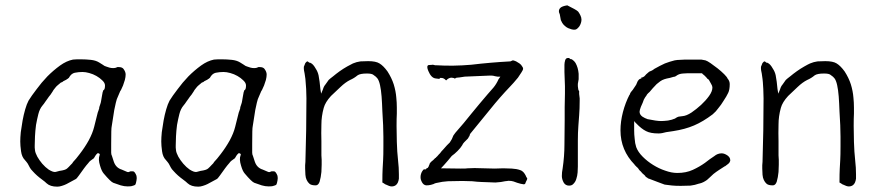

<svg xmlns="http://www.w3.org/2000/svg" viewBox="-20 -696 3303 726"><path d="M222.7 -390.6Q219.7 -389.6 216.8 -386.7Q214.8 -385.7 213.9 -384.8V-385.7L212.9 -384.8Q211.9 -383.8 210.9 -383.8H210L209 -382.8Q203.1 -377.9 197.3 -373Q192.4 -369.1 187.5 -362.3Q181.6 -355.5 178.7 -349.6Q175.8 -344.7 170.9 -337.9Q165 -331.1 159.2 -322.3L151.4 -311.5Q146.5 -303.7 140.6 -296.9Q129.9 -284.2 125 -264.6Q120.1 -245.1 116.2 -223.6Q113.3 -201.2 112.3 -180.7Q111.3 -160.2 111.3 -146.5Q111.3 -146.5 111.3 -137.7Q111.3 -133.8 112.3 -127.9Q113.3 -118.2 121.1 -103.5Q128.9 -89.8 139.6 -77.1Q151.4 -63.5 164.1 -54.7Q181.6 -43.9 190.4 -45.9Q197.3 -47.9 205.1 -49.8Q226.6 -52.7 233.4 -58.6Q240.2 -64.5 247.1 -72.3Q253.9 -78.1 256.8 -84Q266.6 -93.8 281.2 -113.3Q300.8 -138.7 315.4 -165Q330.1 -192.4 335.9 -215.8Q348.6 -266.6 349.6 -270.5Q353.5 -280.3 353.5 -282.2L354.5 -283.2L355.5 -291Q356.4 -293 359.4 -302.7Q361.3 -307.6 362.3 -314.5Q363.3 -319.3 364.3 -326.2Q365.2 -332 366.2 -336.9Q367.2 -342.8 368.2 -347.7Q370.1 -351.6 370.1 -354.5H371.1L372.1 -355.5Q377 -358.4 377 -373Q377 -382.8 366.2 -392.6Q357.4 -401.4 344.7 -408.7Q332 -416 317.4 -419.9Q303.7 -423.8 292 -423.8Q277.3 -423.8 262.7 -420.9Q249 -418 240.2 -401.4Q239.3 -401.4 239.3 -400.4H238.3Q237.3 -399.4 235.4 -397.5H234.4Q232.4 -395.5 230.5 -394.5Q225.6 -392.6 222.7 -390.6ZM477.5 7.8Q473.6 8.8 461.9 8.8Q450.2 8.8 436.5 4.9Q421.9 0 408.2 -4.9Q398.4 -8.8 372.1 -40Q364.3 -48.8 358.4 -69.3Q350.6 -93.8 356.4 -108.4Q359.4 -114.3 352.5 -116.2L350.6 -117.2L348.6 -116.2Q343.8 -112.3 340.8 -107.4Q336.9 -100.6 335 -97.7Q318.4 -86.9 314.5 -80.1Q305.7 -70.3 297.9 -59.6Q286.1 -43 277.8 -31.7Q269.5 -20.5 267.6 -19.5Q264.6 -17.6 231.4 0Q223.6 3.9 213.9 6.8Q205.1 9.8 196.3 9.8Q169.9 9.8 156.2 -2.9Q150.4 -8.8 139.6 -16.6Q128.9 -24.4 120.1 -32.2Q111.3 -40 103.5 -48.8Q95.7 -56.6 92.8 -62.5Q88.9 -70.3 85 -77.1Q81.1 -83 74.2 -90.8Q62.5 -102.5 59.6 -124Q56.6 -145.5 56.6 -161.1Q56.6 -175.8 58.6 -196.3Q61.5 -217.8 65.4 -240.2Q69.3 -261.7 75.2 -282.2Q81.1 -302.7 87.9 -315.4Q98.6 -333 118.2 -358.4Q136.7 -383.8 159.2 -407.2Q181.6 -429.7 207 -448.2Q231.4 -465.8 255.9 -470.7Q264.6 -471.7 271.5 -471.7Q279.3 -471.7 286.1 -471.7Q303.7 -471.7 323.2 -469.7Q341.8 -467.8 354.5 -460Q360.4 -456.1 367.2 -452.1Q376 -445.3 381.8 -444.3Q387.7 -442.4 393.6 -440.4Q400.4 -438.5 408.2 -438.5H409.2Q416 -438.5 421.9 -441.4L423.8 -442.4Q424.8 -442.4 428.7 -442.4H427.7H428.7Q443.4 -442.4 448.2 -433.6Q455.1 -423.8 455.1 -414.1Q455.1 -405.3 452.1 -393.6Q446.3 -377 445.3 -373Q441.4 -364.3 436.5 -353.5H435.5Q431.6 -343.8 426.8 -333Q420.9 -321.3 418 -307.6Q412.1 -282.2 412.1 -280.3Q403.3 -222.7 402.3 -217.8Q400.4 -211.9 400.4 -152.3V-119.1Q400.4 -111.3 403.3 -106.4Q404.3 -102.5 410.2 -85Q418 -61.5 440.4 -54.7Q447.3 -51.8 460.9 -45.9Q466.8 -43.9 471.7 -47.9Q481.4 -48.8 483.4 -47.9H484.4Q486.3 -47.9 490.2 -43Q494.1 -37.1 496.1 -31.2Q498 -22.5 496.1 -13.7Q494.1 -1 491.2 2.9Q488.3 4.9 477.5 7.8Z M755.9 -390.6Q752.9 -389.6 750 -386.7Q748 -385.7 747.1 -384.8V-385.7L746.1 -384.8Q745.1 -383.8 744.1 -383.8H743.2L742.2 -382.8Q736.3 -377.9 730.5 -373Q725.6 -369.1 720.7 -362.3Q714.8 -355.5 711.9 -349.6Q709 -344.7 704.1 -337.9Q698.2 -331.1 692.4 -322.3L684.6 -311.5Q679.7 -303.7 673.8 -296.9Q663.1 -284.2 658.2 -264.6Q653.3 -245.1 649.4 -223.6Q646.5 -201.2 645.5 -180.7Q644.5 -160.2 644.5 -146.5Q644.5 -146.5 644.5 -137.7Q644.5 -133.8 645.5 -127.9Q646.5 -118.2 654.3 -103.5Q662.1 -89.8 672.9 -77.1Q684.6 -63.5 697.3 -54.7Q714.8 -43.9 723.6 -45.9Q730.5 -47.9 738.3 -49.8Q759.8 -52.7 766.6 -58.6Q773.4 -64.5 780.3 -72.3Q787.1 -78.1 790 -84Q799.8 -93.8 814.5 -113.3Q834 -138.7 848.6 -165Q863.3 -192.4 869.1 -215.8Q881.8 -266.6 882.8 -270.5Q886.7 -280.3 886.7 -282.2L887.7 -283.2L888.7 -291Q889.6 -293 892.6 -302.7Q894.5 -307.6 895.5 -314.5Q896.5 -319.3 897.5 -326.2Q898.4 -332 899.4 -336.9Q900.4 -342.8 901.4 -347.7Q903.3 -351.6 903.3 -354.5H904.3L905.3 -355.5Q910.2 -358.4 910.2 -373Q910.2 -382.8 899.4 -392.6Q890.6 -401.4 877.9 -408.7Q865.2 -416 850.6 -419.9Q836.9 -423.8 825.2 -423.8Q810.5 -423.8 795.9 -420.9Q782.2 -418 773.4 -401.4Q772.5 -401.4 772.5 -400.4H771.5Q770.5 -399.4 768.6 -397.5H767.6Q765.6 -395.5 763.7 -394.5Q758.8 -392.6 755.9 -390.6ZM1010.7 7.8Q1006.8 8.8 995.1 8.8Q983.4 8.8 969.7 4.9Q955.1 0 941.4 -4.9Q931.6 -8.8 905.3 -40Q897.5 -48.8 891.6 -69.3Q883.8 -93.8 889.6 -108.4Q892.6 -114.3 885.7 -116.2L883.8 -117.2L881.8 -116.2Q877 -112.3 874 -107.4Q870.1 -100.6 868.2 -97.7Q851.6 -86.9 847.7 -80.1Q838.9 -70.3 831.1 -59.6Q819.3 -43 811 -31.7Q802.7 -20.5 800.8 -19.5Q797.9 -17.6 764.6 0Q756.8 3.9 747.1 6.8Q738.3 9.8 729.5 9.8Q703.1 9.8 689.5 -2.9Q683.6 -8.8 672.9 -16.6Q662.1 -24.4 653.3 -32.2Q644.5 -40 636.7 -48.8Q628.9 -56.6 626 -62.5Q622.1 -70.3 618.2 -77.1Q614.3 -83 607.4 -90.8Q595.7 -102.5 592.8 -124Q589.8 -145.5 589.8 -161.1Q589.8 -175.8 591.8 -196.3Q594.7 -217.8 598.6 -240.2Q602.5 -261.7 608.4 -282.2Q614.3 -302.7 621.1 -315.4Q631.8 -333 651.4 -358.4Q669.9 -383.8 692.4 -407.2Q714.8 -429.7 740.2 -448.2Q764.6 -465.8 789.1 -470.7Q797.9 -471.7 804.7 -471.7Q812.5 -471.7 819.3 -471.7Q836.9 -471.7 856.4 -469.7Q875 -467.8 887.7 -460Q893.6 -456.1 900.4 -452.1Q909.2 -445.3 915 -444.3Q920.9 -442.4 926.8 -440.4Q933.6 -438.5 941.4 -438.5H942.4Q949.2 -438.5 955.1 -441.4L957 -442.4Q958 -442.4 961.9 -442.4H960.9H961.9Q976.6 -442.4 981.4 -433.6Q988.3 -423.8 988.3 -414.1Q988.3 -405.3 985.4 -393.6Q979.5 -377 978.5 -373Q974.6 -364.3 969.7 -353.5H968.8Q964.8 -343.8 960 -333Q954.1 -321.3 951.2 -307.6Q945.3 -282.2 945.3 -280.3Q936.5 -222.7 935.5 -217.8Q933.6 -211.9 933.6 -152.3V-119.1Q933.6 -111.3 936.5 -106.4Q937.5 -102.5 943.4 -85Q951.2 -61.5 973.6 -54.7Q980.5 -51.8 994.1 -45.9Q1000 -43.9 1004.9 -47.9Q1014.6 -48.8 1016.6 -47.9H1017.6Q1019.5 -47.9 1023.4 -43Q1027.3 -37.1 1029.3 -31.2Q1031.2 -22.5 1029.3 -13.7Q1027.3 -1 1024.4 2.9Q1021.5 4.9 1010.7 7.8Z M1425.8 -5.9Q1425.8 -40 1426.8 -57.6L1428.7 -91.8Q1429.7 -108.4 1429.7 -143.6V-178.7Q1429.7 -202.1 1428.7 -222.7Q1427.7 -244.1 1425.8 -275.4Q1424.8 -305.7 1422.9 -331.1Q1420.9 -356.4 1417 -374Q1413.1 -391.6 1407.2 -399.4Q1403.3 -405.3 1391.6 -413.1Q1385.7 -418 1367.2 -418Q1341.8 -418 1332 -411.1Q1319.3 -400.4 1303.7 -393.6Q1286.1 -384.8 1267.6 -367.2Q1250 -350.6 1231.4 -333Q1210 -309.6 1204.1 -288.1Q1195.3 -255.9 1195.3 -225.6Q1194.3 -191.4 1195.3 -162.1Q1195.3 -132.8 1195.3 -108.4Q1195.3 -104.5 1196.3 -91.8Q1196.3 -80.1 1196.3 -73.2Q1196.3 -59.6 1195.3 -45.9Q1193.4 -25.4 1188.5 -8.8Q1183.6 4.9 1173.8 4.9Q1157.2 4.9 1150.4 -1Q1143.6 -6.8 1139.6 -15.6Q1135.7 -23.4 1134.8 -35.2Q1133.8 -46.9 1133.8 -58.6Q1133.8 -65.4 1133.8 -71.3Q1134.8 -78.1 1134.8 -84Q1136.7 -143.6 1137.7 -203.6Q1138.7 -263.7 1138.7 -324.2Q1138.7 -341.8 1137.7 -359.4Q1135.7 -392.6 1134.8 -397.5Q1133.8 -406.2 1131.8 -418Q1128.9 -431.6 1128.9 -435.5Q1128.9 -441.4 1128.9 -443.4Q1129.9 -445.3 1132.8 -453.1Q1133.8 -458 1137.7 -460.9Q1139.6 -463.9 1143.6 -463.9Q1146.5 -460.9 1149.4 -459H1152.3L1154.3 -458Q1164.1 -454.1 1173.8 -436.5Q1181.6 -424.8 1184.6 -411.1Q1186.5 -399.4 1188.5 -386.7Q1189.5 -372.1 1191.4 -359.4L1194.3 -341.8L1201.2 -358.4Q1204.1 -369.1 1210.9 -377Q1217.8 -386.7 1222.7 -393.6Q1227.5 -398.4 1239.3 -407.2Q1251 -417 1264.6 -426.8Q1278.3 -436.5 1293 -444.8Q1307.6 -453.1 1314.5 -456.1Q1328.1 -461.9 1342.8 -463.9Q1357.4 -464.8 1372.1 -464.8Q1401.4 -464.8 1415 -456.1Q1429.7 -447.3 1445.3 -425.8Q1460.9 -401.4 1468.8 -377Q1476.6 -351.6 1478.5 -327.1Q1480.5 -308.6 1480.5 -289.1Q1480.5 -282.2 1480.5 -266.6Q1479.5 -249 1479.5 -219.7Q1479.5 -196.3 1480.5 -159.7Q1481.4 -123 1485.4 -86.9Q1488.3 -62.5 1488.3 -37.1Q1488.3 -29.3 1488.3 -20.5Q1487.3 -12.7 1484.4 -5.9Q1481.4 1 1475.6 4.9Q1467.8 9.8 1458 8.8Q1454.1 8.8 1439.5 2Q1435.5 1 1432.6 -2Q1425.8 -5.9 1425.8 -5.9ZM1475.6 4.9ZM1222.7 -393.6Z M1966.8 -3.9V-2.9Q1964.8 1 1960.9 1Q1950.2 0 1935.5 -4.9L1921.9 -9.8Q1916 -11.7 1913.6 -11.7Q1911.1 -11.7 1906.2 -12.2Q1901.4 -12.7 1898.4 -11.7Q1893.6 -11.7 1889.6 -10.7L1874 -7.8Q1868.2 -6.8 1853.5 -5.9H1852.5Q1846.7 -5.9 1841.8 -6.3Q1836.9 -6.8 1830.1 -6.8Q1804.7 -7.8 1801.8 -7.8Q1793 -7.8 1784.2 -8.8Q1775.4 -9.8 1765.6 -10.7Q1748 -11.7 1728.5 -11.7Q1700.2 -11.7 1673.8 -10.7Q1654.3 -9.8 1628.9 -3.9Q1624 -2.9 1619.1 0Q1614.3 1 1609.4 2.9Q1601.6 4.9 1591.8 4.9Q1582 3.9 1576.2 -5.9Q1569.3 -17.6 1570.3 -28.3Q1570.3 -32.2 1571.8 -37.6Q1573.2 -43 1576.2 -47.9Q1579.1 -51.8 1581.1 -54.7Q1585 -55.7 1585 -55.7H1590.8L1591.8 -58.6Q1592.8 -58.6 1593.8 -59.6Q1594.7 -60.5 1594.7 -60.5H1596.7L1599.6 -64.5V-66.4H1601.6V-69.3Q1603.5 -72.3 1604.5 -76.2V-77.1Q1607.4 -82 1614.3 -87.9H1615.2Q1616.2 -89.8 1617.2 -89.8L1618.2 -90.8L1624 -96.7Q1625 -97.7 1626 -98.6H1627Q1629.9 -102.5 1632.8 -104.5Q1635.7 -107.4 1639.6 -112.3Q1643.6 -116.2 1643.6 -116.2L1650.4 -125Q1650.4 -125 1654.3 -128.9L1669.9 -146.5Q1677.7 -154.3 1680.7 -157.2Q1684.6 -164.1 1688.5 -169.9L1694.3 -183.6L1702.1 -194.3Q1733.4 -229.5 1762.7 -266.6Q1793 -303.7 1823.2 -338.9Q1835 -351.6 1846.2 -365.2Q1857.4 -378.9 1865.2 -396.5L1872.1 -406.2H1861.3Q1848.6 -408.2 1846.7 -409.2Q1843.8 -410.2 1832 -410.2L1737.3 -406.2Q1712.9 -402.3 1708 -402.3Q1704.1 -402.3 1701.2 -399.4H1698.2Q1696.3 -401.4 1693.4 -401.4Q1690.4 -402.3 1687.5 -402.3Q1679.7 -402.3 1671.9 -396.5Q1669.9 -394.5 1668 -392.6H1666Q1658.2 -401.4 1648.4 -401.4H1642.6V-397.5Q1634.8 -398.4 1627 -399.4Q1610.4 -401.4 1599.6 -427.7Q1595.7 -436.5 1595.7 -442.4Q1595.7 -449.2 1601.6 -450.2Q1610.4 -450.2 1616.2 -451.2Q1619.1 -451.2 1621.1 -450.2Q1622.1 -450.2 1626 -449.2H1630.9Q1693.4 -445.3 1761.7 -451.2Q1835.9 -460 1909.2 -463.9Q1911.1 -463.9 1914.1 -465.8H1915L1916 -466.8Q1916 -466.8 1919.9 -467.8Q1924.8 -466.8 1931.6 -463.9Q1938.5 -460 1944.3 -456.1Q1951.2 -451.2 1954.1 -445.3Q1958 -440.4 1958 -436.5Q1958 -431.6 1952.1 -422.9Q1946.3 -413.1 1938.5 -402.3Q1930.7 -392.6 1921.9 -382.8Q1913.1 -373 1909.2 -369.1Q1869.1 -327.1 1834 -283.2Q1761.7 -195.3 1760.7 -193.4Q1755.9 -188.5 1754.9 -180.7L1752.9 -179.7V-177.7L1751 -175.8V-174.8Q1751 -174.8 1749 -171.9L1735.4 -158.2Q1730.5 -153.3 1727.5 -146.5Q1721.7 -136.7 1710 -125Q1698.2 -113.3 1689.5 -107.4L1687.5 -105.5Q1678.7 -94.7 1672.9 -87.9Q1663.1 -76.2 1659.2 -72.3L1647.5 -59.6L1720.7 -58.6Q1746.1 -58.6 1748 -59.6Q1759.8 -60.5 1774.4 -60.5L1850.6 -58.6Q1853.5 -58.6 1882.8 -59.6Q1899.4 -59.6 1915 -58.6Q1933.6 -57.6 1947.3 -52.7Q1960 -48.8 1968.8 -30.3V-29.3Q1971.7 -25.4 1971.7 -24.4Q1973.6 -22.5 1973.6 -20.5Q1973.6 -18.6 1971.7 -14.6L1968.8 -8.8ZM1669.9 -146.5V-145.5Q1669.9 -145.5 1669.9 -146.5Z M2096.7 -641.6Q2094.7 -645.5 2093.8 -649.4Q2091.8 -659.2 2098.6 -666Q2105.5 -672.9 2125 -675.8Q2129.9 -673.8 2151.4 -662.1Q2162.1 -656.2 2166 -652.3Q2169.9 -647.5 2174.3 -638.7Q2178.7 -629.9 2178.7 -622.1Q2178.7 -609.4 2170.9 -596.7Q2162.1 -585 2155.3 -584Q2148.4 -583 2141.6 -585Q2134.8 -586.9 2128.9 -589.4Q2123 -591.8 2116.2 -597.7Q2109.4 -603.5 2106 -609.4Q2102.5 -615.2 2100.6 -620.1Q2098.6 -632.8 2096.7 -641.6ZM2169.9 -351.6V-341.8V-340.8L2171.9 -324.2V-315.4Q2171.9 -285.2 2169.9 -259.8L2167 -220.7Q2165 -194.3 2165 -164.1V-66.4Q2165 -56.6 2164.1 -43.9Q2163.1 -31.2 2159.2 -19.5Q2156.2 -8.8 2148.4 -1Q2142.6 5.9 2131.8 5.9Q2118.2 5.9 2111.3 -5.9Q2104.5 -18.6 2104.5 -30.3Q2104.5 -44.9 2107.4 -58.6Q2114.3 -105.5 2114.3 -149.4Q2114.3 -194.3 2115.2 -241.2Q2115.2 -266.6 2115.2 -291Q2116.2 -316.4 2116.2 -342.8V-370.1L2114.3 -423.8V-451.2Q2114.3 -459 2117.2 -468.8Q2120.1 -476.6 2127 -476.6H2131.8L2136.7 -472.7Q2139.6 -471.7 2142.6 -471.7L2143.6 -470.7Q2151.4 -465.8 2156.2 -458Q2161.1 -449.2 2164.1 -439Q2167 -428.7 2168 -417V-396.5L2165 -378.9V-377.9V-370.1Q2165 -368.2 2166 -362.3Q2166 -355.5 2169.9 -351.6Z M2393.6 -58.6Q2391.6 -61.5 2385.7 -66.4Q2383.8 -69.3 2381.8 -70.3Q2380.9 -71.3 2379.9 -72.3V-73.2Q2326.2 -127.9 2326.2 -203.1Q2326.2 -236.3 2335.4 -272Q2344.7 -307.6 2360.4 -337.9H2361.3Q2362.3 -342.8 2365.2 -347.2Q2368.2 -351.6 2371.1 -354.5L2372.1 -355.5L2383.8 -373Q2386.7 -377 2387.7 -380.9Q2389.6 -384.8 2391.6 -389.6Q2393.6 -392.6 2396 -395Q2398.4 -397.5 2402.3 -398.4L2403.3 -399.4H2405.3V-401.4V-403.3H2407.2H2408.2H2409.2Q2411.1 -404.3 2413.1 -405.3Q2417 -407.2 2419.9 -411.1Q2422.9 -415 2426.8 -418Q2430.7 -420.9 2434.6 -424.8Q2446.3 -428.7 2454.1 -435.5Q2476.6 -448.2 2494.1 -456.1Q2511.7 -462.9 2531.2 -467.8Q2542 -469.7 2550.8 -469.7Q2559.6 -469.7 2570.3 -470.7H2618.2Q2624 -470.7 2631.8 -470.7Q2638.7 -469.7 2647.5 -467.8Q2654.3 -465.8 2667 -457Q2679.7 -448.2 2693.4 -437.5Q2707 -426.8 2718.8 -415Q2729.5 -404.3 2731.4 -398.4L2732.4 -397.5Q2739.3 -388.7 2739.3 -377.9Q2739.3 -356.4 2733.4 -344.7Q2727.5 -332 2715.8 -314.5Q2710.9 -306.6 2706.5 -300.3Q2702.1 -293.9 2696.3 -287.1Q2691.4 -280.3 2686.5 -274.9Q2681.6 -269.5 2674.8 -263.7Q2638.7 -236.3 2604.5 -221.7Q2570.3 -207 2525.4 -200.2L2499 -196.3Q2482.4 -191.4 2469.7 -191.4Q2439.5 -191.4 2422.9 -200.2Q2405.3 -209 2386.7 -228.5L2381.8 -233.4L2377.9 -238.3V-231.4V-225.6V-203.1Q2377.9 -187.5 2379.9 -170.9Q2380.9 -154.3 2385.7 -139.6Q2392.6 -121.1 2410.2 -103.5Q2427.7 -85.9 2449.7 -72.3Q2471.7 -58.6 2495.1 -50.8Q2519.5 -42 2541 -42Q2574.2 -42 2599.6 -53.7Q2625 -65.4 2645.5 -80.1Q2655.3 -87.9 2664.1 -94.2Q2672.9 -100.6 2680.7 -105.5Q2693.4 -116.2 2709 -116.2Q2718.8 -116.2 2730.5 -108.4Q2741.2 -100.6 2741.2 -90.8V-87.9Q2739.3 -81.1 2734.4 -77.1Q2727.5 -71.3 2721.7 -67.4H2720.7Q2710 -60.5 2698.7 -53.2Q2687.5 -45.9 2677.7 -38.1Q2669.9 -31.2 2664.1 -25.4L2653.3 -15.6Q2646.5 -10.7 2639.6 -7.3Q2632.8 -3.9 2625 -2H2624Q2607.4 3.9 2590.8 5.9Q2573.2 6.8 2553.7 6.8Q2534.2 6.8 2520.5 5.4Q2506.8 3.9 2493.2 2L2466.8 -7.8Q2453.1 -12.7 2433.6 -20.5Q2431.6 -20.5 2430.7 -21.5Q2429.7 -22.5 2427.7 -23.4V-24.4H2426.8Q2422.9 -26.4 2421.9 -27.3L2420.9 -28.3V-29.3Q2417 -34.2 2413.1 -37.1Q2409.2 -40 2406.2 -43.9Q2403.3 -47.9 2399.4 -50.8Q2396.5 -53.7 2393.6 -58.6ZM2410.2 -307.6Q2408.2 -302.7 2403.3 -292Q2398.4 -279.3 2398.4 -273.4Q2398.4 -262.7 2409.2 -254.9Q2418 -249 2429.7 -245.1H2430.7Q2444.3 -242.2 2458 -240.2Q2471.7 -238.3 2479.5 -238.3Q2489.3 -238.3 2505.9 -240.2Q2522.5 -243.2 2530.3 -247.1H2531.2Q2541 -253.9 2545.9 -254.9Q2550.8 -255.9 2560.5 -256.8Q2575.2 -257.8 2594.7 -270.5Q2613.3 -283.2 2630.9 -299.3Q2648.4 -315.4 2661.1 -333Q2673.8 -350.6 2673.8 -365.2Q2673.8 -371.1 2668.9 -378.9Q2665 -386.7 2660.2 -394.5L2658.2 -395.5V-396.5Q2654.3 -397.5 2653.3 -400.4Q2650.4 -404.3 2647.5 -406.2V-407.2Q2642.6 -411.1 2640.6 -413.1L2635.7 -417V-418L2634.8 -418.9H2633.8H2632.8H2578.1Q2570.3 -418.9 2562.5 -418Q2546.9 -417 2537.1 -409.2Q2534.2 -407.2 2532.2 -406.2Q2531.2 -406.2 2531.2 -406.2Q2529.3 -406.2 2526.4 -405.3L2512.7 -401.4Q2501 -399.4 2492.2 -396.5Q2483.4 -393.6 2476.6 -388.7Q2469.7 -383.8 2462.9 -377.9Q2456.1 -371.1 2448.2 -362.3Q2440.4 -353.5 2436.5 -348.6Q2430.7 -343.8 2425.8 -337.9V-336.9Q2422.9 -332 2418.9 -327.1Q2414.1 -320.3 2410.2 -307.6Z M3154.3 -5.9Q3154.3 -40 3155.3 -57.6L3157.2 -91.8Q3158.2 -108.4 3158.2 -143.6V-178.7Q3158.2 -202.1 3157.2 -222.7Q3156.2 -244.1 3154.3 -275.4Q3153.3 -305.7 3151.4 -331.1Q3149.4 -356.4 3145.5 -374Q3141.6 -391.6 3135.7 -399.4Q3131.8 -405.3 3120.1 -413.1Q3114.3 -418 3095.7 -418Q3070.3 -418 3060.5 -411.1Q3047.9 -400.4 3032.2 -393.6Q3014.6 -384.8 2996.1 -367.2Q2978.5 -350.6 2960 -333Q2938.5 -309.6 2932.6 -288.1Q2923.8 -255.9 2923.8 -225.6Q2922.9 -191.4 2923.8 -162.1Q2923.8 -132.8 2923.8 -108.4Q2923.8 -104.5 2924.8 -91.8Q2924.8 -80.1 2924.8 -73.2Q2924.8 -59.6 2923.8 -45.9Q2921.9 -25.4 2917 -8.8Q2912.1 4.9 2902.3 4.9Q2885.7 4.9 2878.9 -1Q2872.1 -6.8 2868.2 -15.6Q2864.3 -23.4 2863.3 -35.2Q2862.3 -46.9 2862.3 -58.6Q2862.3 -65.4 2862.3 -71.3Q2863.3 -78.1 2863.3 -84Q2865.2 -143.6 2866.2 -203.6Q2867.2 -263.7 2867.2 -324.2Q2867.2 -341.8 2866.2 -359.4Q2864.3 -392.6 2863.3 -397.5Q2862.3 -406.2 2860.4 -418Q2857.4 -431.6 2857.4 -435.5Q2857.4 -441.4 2857.4 -443.4Q2858.4 -445.3 2861.3 -453.1Q2862.3 -458 2866.2 -460.9Q2868.2 -463.9 2872.1 -463.9Q2875 -460.9 2877.9 -459H2880.9L2882.8 -458Q2892.6 -454.1 2902.3 -436.5Q2910.2 -424.8 2913.1 -411.1Q2915 -399.4 2917 -386.7Q2918 -372.1 2919.9 -359.4L2922.9 -341.8L2929.7 -358.4Q2932.6 -369.1 2939.5 -377Q2946.3 -386.7 2951.2 -393.6Q2956.1 -398.4 2967.8 -407.2Q2979.5 -417 2993.2 -426.8Q3006.8 -436.5 3021.5 -444.8Q3036.1 -453.1 3043 -456.1Q3056.6 -461.9 3071.3 -463.9Q3085.9 -464.8 3100.6 -464.8Q3129.9 -464.8 3143.6 -456.1Q3158.2 -447.3 3173.8 -425.8Q3189.5 -401.4 3197.3 -377Q3205.1 -351.6 3207 -327.1Q3209 -308.6 3209 -289.1Q3209 -282.2 3209 -266.6Q3208 -249 3208 -219.7Q3208 -196.3 3209 -159.7Q3210 -123 3213.9 -86.9Q3216.8 -62.5 3216.8 -37.1Q3216.8 -29.3 3216.8 -20.5Q3215.8 -12.7 3212.9 -5.9Q3210 1 3204.1 4.9Q3196.3 9.8 3186.5 8.8Q3182.6 8.8 3168 2Q3164.1 1 3161.1 -2Q3154.3 -5.9 3154.3 -5.9ZM3204.1 4.9ZM2951.2 -393.6Z"/></svg>

Font: ToneOZ-YinPZ-Tsuipita-TC
Style: Regular
Weight: 400
Designer: ÂÆ£ÂøóÂáåJeffrey Xuan(jeffreyx@gmail.com, ToneOZ.com) ÈòøÂù§(cjkFonts)
Foundry: ToneOZ
Version: Version 0.24071